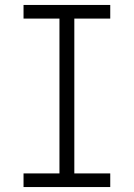

<svg xmlns="http://www.w3.org/2000/svg" viewBox="-20 -755 540 775"><path d="M75 0V-55H220V-680H75V-735H425V-680H280V-55H425V0Z"/></svg>

Font: Iosevka Term Curly Light
Style: Regular
Weight: 300
Designer: Belleve Invis
Foundry: Belleve Invis
Version: Version 32.3.0